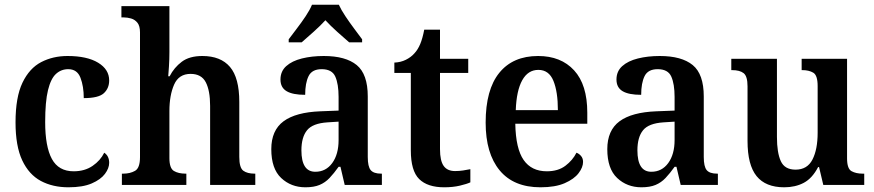

<svg xmlns="http://www.w3.org/2000/svg" viewBox="-20 -786 3716 816"><path d="M271 10Q204 10 153.5 -17Q103 -44 74.5 -104.5Q46 -165 46 -266Q46 -373 75.5 -434.5Q105 -496 155 -522Q205 -548 267 -548Q350 -548 397 -519.5Q444 -491 444 -444Q444 -411 421.5 -390Q399 -369 336 -369Q336 -419 322 -455.5Q308 -492 270 -492Q240 -492 218 -472Q196 -452 184 -403Q172 -354 172 -267Q172 -163 200.5 -110.5Q229 -58 293 -58Q340 -58 373.5 -81Q407 -104 423 -137Q444 -123 444 -94Q444 -71 426 -47Q408 -23 370 -6.5Q332 10 271 10Z M498 0V-48H504Q533 -48 554 -60Q575 -72 575 -118V-648Q575 -676 564 -689.5Q553 -703 537 -707.5Q521 -712 506 -712H496V-760H700V-564Q700 -534 698 -503Q696 -472 695 -462H701Q720 -499 752.5 -523.5Q785 -548 840 -548Q918 -548 957.5 -501.5Q997 -455 997 -353V-119Q997 -73 1014 -60.5Q1031 -48 1062 -48H1065V0H873V-336Q873 -401 854.5 -436.5Q836 -472 790 -472Q740 -472 720 -426.5Q700 -381 700 -314V-114Q700 -71 719 -59.5Q738 -48 769 -48H772V0Z M1278 10Q1217 10 1175 -29.5Q1133 -69 1133 -152Q1133 -232 1185 -270.5Q1237 -309 1342 -313L1419 -316V-374Q1419 -429 1405 -460.5Q1391 -492 1347 -492Q1306 -492 1291.5 -462.5Q1277 -433 1277 -383Q1224 -383 1198 -398.5Q1172 -414 1172 -448Q1172 -483 1196.5 -505Q1221 -527 1263 -537.5Q1305 -548 1356 -548Q1449 -548 1496 -509.5Q1543 -471 1543 -376V-119Q1543 -78 1555.5 -63Q1568 -48 1600 -48H1603V0H1445L1427 -77H1419Q1399 -49 1380.5 -29.5Q1362 -10 1338 0Q1314 10 1278 10ZM1320 -56Q1365 -56 1392 -93Q1419 -130 1419 -191V-269L1372 -266Q1309 -262 1285 -232.5Q1261 -203 1261 -147Q1261 -56 1320 -56ZM1207 -619Q1221 -638 1241 -664Q1261 -690 1279 -717Q1297 -744 1306 -766H1420Q1430 -744 1448 -717Q1466 -690 1485.5 -664Q1505 -638 1519 -619V-606H1464Q1443 -624 1413.5 -650.5Q1384 -677 1363 -700Q1342 -677 1313 -651Q1284 -625 1262 -606H1207Z M1868 10Q1797 10 1761.5 -25Q1726 -60 1726 -147V-476H1656V-520Q1683 -521 1705 -532Q1727 -543 1741 -559Q1756 -575 1766 -599Q1776 -623 1783 -660H1850V-536H1970V-476H1850V-152Q1850 -103 1865.5 -81Q1881 -59 1914 -59Q1932 -59 1948 -61.5Q1964 -64 1979 -67V-11Q1964 -4 1934.5 3Q1905 10 1868 10Z M2277 10Q2163 10 2103.5 -62Q2044 -134 2044 -265Q2044 -405 2102 -476.5Q2160 -548 2267 -548Q2364 -548 2420 -487Q2476 -426 2476 -307V-260H2170Q2172 -154 2205.5 -106Q2239 -58 2304 -58Q2352 -58 2383 -81.5Q2414 -105 2430 -137Q2441 -133 2449.5 -123Q2458 -113 2458 -98Q2458 -75 2439 -50Q2420 -25 2380 -7.5Q2340 10 2277 10ZM2351 -318Q2351 -396 2332 -442.5Q2313 -489 2268 -489Q2224 -489 2199.5 -445Q2175 -401 2172 -318Z M2706 10Q2645 10 2603 -29.5Q2561 -69 2561 -152Q2561 -232 2613 -270.5Q2665 -309 2770 -313L2847 -316V-374Q2847 -429 2833 -460.5Q2819 -492 2775 -492Q2734 -492 2719.5 -462.5Q2705 -433 2705 -383Q2652 -383 2626 -398.5Q2600 -414 2600 -448Q2600 -483 2624.5 -505Q2649 -527 2691 -537.5Q2733 -548 2784 -548Q2877 -548 2924 -509.5Q2971 -471 2971 -376V-119Q2971 -78 2983.5 -63Q2996 -48 3028 -48H3031V0H2873L2855 -77H2847Q2827 -49 2808.5 -29.5Q2790 -10 2766 0Q2742 10 2706 10ZM2748 -56Q2793 -56 2820 -93Q2847 -130 2847 -191V-269L2800 -266Q2737 -262 2713 -232.5Q2689 -203 2689 -147Q2689 -56 2748 -56Z M3313 10Q3234 10 3195.5 -37.5Q3157 -85 3157 -187V-419Q3157 -462 3140.5 -475Q3124 -488 3091 -488H3088V-536H3282V-204Q3282 -137 3298.5 -101Q3315 -65 3361 -65Q3411 -65 3433 -108Q3455 -151 3455 -222V-420Q3455 -466 3436.5 -477Q3418 -488 3390 -488H3387V-536H3580V-113Q3580 -69 3599 -58.5Q3618 -48 3646 -48H3653V0H3479L3461 -76H3457Q3432 -28 3396 -9Q3360 10 3313 10Z"/></svg>

Font: Noto Serif Lao SemiCondensed SemiBold
Style: Regular
Weight: 600
Width: 4
Designer: Monotype Design Team
Foundry: Monotype Imaging Inc.
Version: Version 2.003; ttfautohint (v1.8.4.7-5d5b)